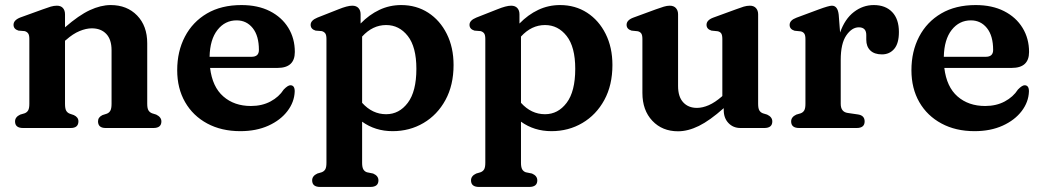

<svg xmlns="http://www.w3.org/2000/svg" viewBox="-20 -506 4123 759"><path d="M237 -449.5V-398Q291.5 -445.5 335 -465.8Q378.5 -486 417.5 -486Q482 -486 522 -444.8Q562 -403.5 562 -335V-96Q562 -77.5 567 -69.5Q572 -61.5 581.5 -58L597.5 -53Q618 -43 618 -26Q618 0 586.5 0H397.5Q367.5 0 367.5 -26.5Q367.5 -42.5 385 -51L402 -56.5Q411.5 -60 416.2 -68.5Q421 -77 421 -96V-307.5Q421 -350 400 -372Q379 -394 343 -394Q320.5 -394 294.5 -383.2Q268.5 -372.5 241.5 -348.5L237 -345V-95.5Q237 -76.5 241.8 -68.2Q246.5 -60 256 -56.5L272 -51Q290 -42.5 290 -26.5Q290 0 259.5 0H71Q39.5 0 39.5 -26Q39.5 -43.5 60 -53L77 -58Q86.5 -61.5 91.2 -69.5Q96 -77.5 96 -95.5V-352Q96 -367.5 91.2 -374Q86.5 -380.5 77.5 -383L53 -385Q33.5 -391 33.5 -408Q33.5 -426.5 60.5 -437L149 -469Q168 -476 180.5 -479.8Q193 -483.5 205 -483.5Q220.5 -483.5 228.8 -474.2Q237 -465 237 -449.5Z M1145.5 -300.5Q1145.5 -237.5 1077 -237.5H810.5Q819.5 -162.5 862.8 -124.8Q906 -87 972 -87Q1016 -87 1049.5 -105Q1083 -123 1101.5 -152Q1118.5 -169.5 1128.5 -169Q1145.5 -168.5 1145 -144Q1143.5 -102.5 1116.2 -66.8Q1089 -31 1041 -9.2Q993 12.5 930 12.5Q855.5 12.5 799.2 -17.8Q743 -48 711.8 -102.2Q680.5 -156.5 680.5 -228.5Q680.5 -303 711 -361.2Q741.5 -419.5 798.2 -452.8Q855 -486 934.5 -486Q999.5 -486 1046.8 -462Q1094 -438 1119.8 -396Q1145.5 -354 1145.5 -300.5ZM915.5 -425.5Q869.5 -425.5 839.8 -387.8Q810 -350 808.5 -281.5H974.5Q1003.5 -281.5 1003.5 -308.5Q1003.5 -364.5 979 -395Q954.5 -425.5 915.5 -425.5Z M1405.5 -449.5V-413Q1439.5 -448 1479.8 -467Q1520 -486 1566 -486Q1626 -486 1672.8 -455.8Q1719.5 -425.5 1746.2 -372Q1773 -318.5 1773 -249Q1773 -169.5 1741 -110.8Q1709 -52 1654.2 -19.8Q1599.5 12.5 1532 12.5Q1463.5 12.5 1411.5 -25V137.5Q1411.5 155.5 1416.5 163.8Q1421.5 172 1430.5 175L1455 180Q1476 189 1476 207Q1476 233 1444 233H1245.5Q1214 233 1214 207Q1214 189.5 1234.5 180L1251.5 175Q1261 171.5 1265.8 163.5Q1270.5 155.5 1270.5 137.5V-352Q1270.5 -367.5 1265.8 -374Q1261 -380.5 1252 -383L1227.5 -385Q1208 -391 1208 -408Q1208 -425.5 1235 -436.5L1317.5 -469Q1353 -483.5 1372.5 -483.5Q1388.5 -483.5 1397 -474.2Q1405.5 -465 1405.5 -449.5ZM1506.5 -407Q1453 -407 1411.5 -361.5V-99.5Q1452 -54.5 1506.5 -54.5Q1558 -54.5 1592 -99.5Q1626 -144.5 1626 -234Q1626 -320.5 1592 -363.8Q1558 -407 1506.5 -407Z M2033.5 -449.5V-413Q2067.5 -448 2107.8 -467Q2148 -486 2194 -486Q2254 -486 2300.8 -455.8Q2347.5 -425.5 2374.2 -372Q2401 -318.5 2401 -249Q2401 -169.5 2369 -110.8Q2337 -52 2282.2 -19.8Q2227.5 12.5 2160 12.5Q2091.5 12.5 2039.5 -25V137.5Q2039.5 155.5 2044.5 163.8Q2049.5 172 2058.5 175L2083 180Q2104 189 2104 207Q2104 233 2072 233H1873.5Q1842 233 1842 207Q1842 189.5 1862.5 180L1879.5 175Q1889 171.5 1893.8 163.5Q1898.5 155.5 1898.5 137.5V-352Q1898.5 -367.5 1893.8 -374Q1889 -380.5 1880 -383L1855.5 -385Q1836 -391 1836 -408Q1836 -425.5 1863 -436.5L1945.5 -469Q1981 -483.5 2000.5 -483.5Q2016.5 -483.5 2025 -474.2Q2033.5 -465 2033.5 -449.5ZM2134.5 -407Q2081 -407 2039.5 -361.5V-99.5Q2080 -54.5 2134.5 -54.5Q2186 -54.5 2220 -99.5Q2254 -144.5 2254 -234Q2254 -320.5 2220 -363.8Q2186 -407 2134.5 -407Z M2519.5 -138.5V-352Q2519.5 -367.5 2514.8 -374Q2510 -380.5 2501 -382.5L2476.5 -385Q2457 -391 2457 -408Q2457 -426.5 2484 -436.5L2572.5 -469Q2592 -476 2604.5 -479.8Q2617 -483.5 2627.5 -483.5Q2643.5 -483.5 2652 -474Q2660.5 -464.5 2660.5 -449.5V-166Q2660.5 -123.5 2680.8 -101.5Q2701 -79.5 2735 -79.5Q2757 -79.5 2781.8 -90.2Q2806.5 -101 2833.5 -124.5L2835.5 -126.5V-352Q2835.5 -367.5 2831 -374Q2826.5 -380.5 2817 -382.5L2792.5 -385Q2773 -391 2773 -408Q2773 -426.5 2800 -436.5L2889 -469Q2907.5 -476 2920 -479.8Q2932.5 -483.5 2944.5 -483.5Q2960 -483.5 2968.5 -474Q2977 -464.5 2977 -449.5V-95.5Q2977 -77.5 2981.8 -69.5Q2986.5 -61.5 2996 -58L3012.5 -53Q3033 -43.5 3033 -26Q3033 0 3001.5 0H2907Q2878.5 0 2859.8 -19.5Q2841 -39 2841 -71V-78.5Q2786 -29.5 2742.8 -8.2Q2699.5 13 2660.5 13Q2598 13 2558.8 -28.5Q2519.5 -70 2519.5 -138.5Z M3295.5 -448 3301 -377.5Q3320 -431.5 3355.8 -458.8Q3391.5 -486 3434 -486Q3480.5 -486 3507 -458.2Q3533.5 -430.5 3533.5 -379.5Q3533.5 -334.5 3515 -312.8Q3496.5 -291 3466.5 -291Q3436.5 -291 3420.5 -306.5Q3404.5 -322 3404.5 -349V-367.5Q3404.5 -398 3375 -398Q3347.5 -398 3325.5 -366Q3303.5 -334 3303.5 -269V-95.5Q3303.5 -63.5 3331 -59.5L3372 -53.5Q3398 -49.5 3398 -26Q3398 0 3366.5 0H3139Q3107.5 0 3107.5 -26Q3107.5 -43.5 3128 -53L3145 -58Q3154.5 -61.5 3159.2 -69.5Q3164 -77.5 3164 -95.5V-351.5Q3164 -367 3159.2 -373.5Q3154.5 -380 3145.5 -382L3121 -384.5Q3101.5 -390.5 3101.5 -407.5Q3101.5 -426 3128.5 -436L3216 -468.5Q3256.5 -483.5 3268.5 -483.5Q3291.5 -483.5 3295.5 -448Z M4048 -300.5Q4048 -237.5 3979.5 -237.5H3713Q3722 -162.5 3765.2 -124.8Q3808.5 -87 3874.5 -87Q3918.5 -87 3952 -105Q3985.5 -123 4004 -152Q4021 -169.5 4031 -169Q4048 -168.5 4047.5 -144Q4046 -102.5 4018.8 -66.8Q3991.5 -31 3943.5 -9.2Q3895.5 12.5 3832.5 12.5Q3758 12.5 3701.8 -17.8Q3645.5 -48 3614.2 -102.2Q3583 -156.5 3583 -228.5Q3583 -303 3613.5 -361.2Q3644 -419.5 3700.8 -452.8Q3757.5 -486 3837 -486Q3902 -486 3949.2 -462Q3996.5 -438 4022.2 -396Q4048 -354 4048 -300.5ZM3818 -425.5Q3772 -425.5 3742.2 -387.8Q3712.5 -350 3711 -281.5H3877Q3906 -281.5 3906 -308.5Q3906 -364.5 3881.5 -395Q3857 -425.5 3818 -425.5Z"/></svg>

Font: Fraunces 9pt S050 SemiBold
Style: Regular
Weight: 600
Version: Version 1.000; ttfautohint (v1.8.3)